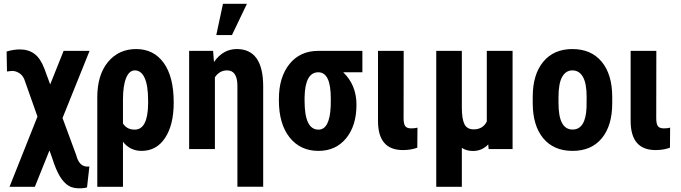

<svg xmlns="http://www.w3.org/2000/svg" viewBox="-20 -802 3662 1033"><path d="M86.9 -536.1Q132.8 -536.1 165 -512.5Q197.3 -488.8 218.8 -432.6L250 -347.7L322.3 -528.3H461.9L316.4 -167L390.1 32.7Q405.3 92.8 447.8 94.2L460.9 93.8L448.2 206.5Q435.1 210 418.5 210.9Q375 213.4 349.1 197.5Q323.2 181.6 301.8 146.2Q280.3 110.8 260.7 47.9L246.1 7.3L167.5 203.1H31.2L181.6 -174.8L114.3 -365.2Q106.4 -392.6 86.7 -406.5Q66.9 -420.4 44.9 -420.4L17.6 -417.5L15.6 -524.9Q53.2 -536.1 86.9 -536.1Z M712.4 -538.1Q807.1 -538.1 860.8 -463.6Q914.6 -389.2 914.6 -250.5Q914.6 -130.4 868.4 -60.3Q822.3 9.8 741.7 9.8Q680.2 9.8 641.6 -39.1V203.1H503.4V-278.3Q503.4 -398.9 561 -468.5Q618.7 -538.1 712.4 -538.1ZM641.6 -138.2Q662.1 -104.5 704.6 -104.5Q775.4 -104.5 776.9 -244.1V-260.7Q776.9 -340.8 758.5 -382.1Q740.2 -423.3 705.1 -423.3Q675.3 -423.3 658.4 -382.1Q641.6 -340.8 641.6 -266.1Z M1126.5 -528.3 1131.3 -468.3Q1179.7 -538.1 1253.9 -538.1Q1396 -538.1 1396 -336.9V202.6H1257.3V-343.8Q1255.9 -423.3 1201.7 -423.3Q1161.1 -423.3 1136.2 -386.2V0H997.6V-528.3ZM1179.7 -781.7H1308.6L1228 -613.3H1143.6Z M1929.7 -413.1H1826.7Q1897.9 -344.2 1897.9 -238.8Q1897.9 -126 1842.3 -58.1Q1786.6 9.8 1693.4 9.8Q1595.7 9.8 1538.1 -62.7Q1480.5 -135.3 1480.5 -261.7V-269Q1480.5 -386.7 1537.4 -457.5Q1594.2 -528.3 1692.4 -528.3L1692.9 -527.8V-528.3H1929.7ZM1618.7 -258.8Q1618.7 -104.5 1693.4 -104.5Q1753.9 -104.5 1759.3 -230.5L1759.8 -269Q1759.8 -343.8 1742.9 -378.4Q1726.1 -413.1 1692.4 -413.1Q1621.6 -413.1 1618.7 -279.3Z M2151.9 -528.3 2151.4 -166Q2151.4 -136.2 2159.9 -123.8Q2168.5 -111.3 2192.9 -111.3Q2211.9 -111.3 2226.1 -115.2L2225.1 -7.3Q2190.4 5.4 2147.9 5.4Q2014.6 5.4 2013.7 -148.9V-528.3Z M2464.8 -528.3V-224.1Q2464.8 -162.1 2478.8 -134Q2492.7 -106 2528.8 -106Q2577.6 -106 2599.1 -147.9V-528.3H2737.8V0H2608.9L2606.9 -24.9Q2572.8 10.3 2524.9 10.3Q2490.2 10.3 2464.8 -6.3V203.1H2327.1V-528.3Z M2846.2 -281.2Q2846.2 -401.4 2902.8 -469.7Q2959.5 -538.1 3059.6 -538.1Q3160.6 -538.1 3217.3 -469.7Q3273.9 -401.4 3273.9 -280.3V-246.6Q3273.9 -126 3217.8 -58.1Q3161.6 9.8 3060.5 9.8Q2959 9.8 2902.6 -58.3Q2846.2 -126.5 2846.2 -247.6ZM2984.9 -246.6Q2984.9 -105 3060.5 -105Q3130.4 -105 3135.7 -223.1L3136.2 -281.2Q3136.2 -353.5 3116.2 -388.4Q3096.2 -423.3 3059.6 -423.3Q3024.4 -423.3 3004.6 -388.4Q2984.9 -353.5 2984.9 -281.2Z M3511.2 -528.3 3510.7 -166Q3510.7 -136.2 3519.3 -123.8Q3527.8 -111.3 3552.2 -111.3Q3571.3 -111.3 3585.4 -115.2L3584.5 -7.3Q3549.8 5.4 3507.3 5.4Q3374 5.4 3373 -148.9V-528.3Z"/></svg>

Font: Roboto Condensed
Style: Bold
Weight: 700
Designer: Google
Version: Version 2.134; 2016